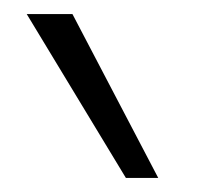

<svg xmlns="http://www.w3.org/2000/svg" viewBox="-20 -830 288 273"><path d="M83 -810 205 -577H159L18 -810Z"/></svg>

Font: M PLUS 1p Light
Style: Regular
Weight: 300
Version: Version 1.061